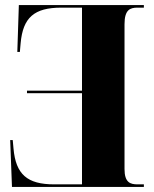

<svg xmlns="http://www.w3.org/2000/svg" viewBox="-20 -734 603 754"><path d="M545 0V-10H520C492 -10 469 -17 469 -70V-639C469 -696 491 -704 520 -704H545V-714H54L48 -530H58L61 -564C70 -665 114 -704 221 -704H302V-378H86V-368H302V-10H193C87 -10 42 -49 33 -151L30 -184H20L27 0Z"/></svg>

Font: Noto Serif Display ExtraCondensed Black
Style: Regular
Weight: 900
Width: 2
Designer: Monotype Design Team
Foundry: Monotype Imaging Inc.
Version: Version 2.009